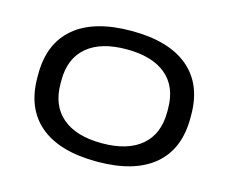

<svg xmlns="http://www.w3.org/2000/svg" viewBox="-78 -601 859 721"><g transform="rotate(15 351.0 -240.0)"><path d="M351 14.5Q206 14.5 130 -49.2Q54 -113 54 -233.5V-246.5Q54 -366 130.2 -429.8Q206.5 -493.5 351.5 -493.5Q496 -493.5 572.2 -429.8Q648.5 -366 648.5 -246.5V-233.5Q648.5 -113 572.2 -49.2Q496 14.5 351 14.5ZM351.5 -57Q451 -57 504.8 -102.5Q558.5 -148 558.5 -233.5V-246.5Q558.5 -331.5 505 -376.8Q451.5 -422 351 -422Q251.5 -422 197.8 -376.8Q144 -331.5 144 -246.5V-233.5Q144 -148 197.8 -102.5Q251.5 -57 351.5 -57Z"/></g></svg>

Font: Anek Gujarati Expanded
Style: Regular
Weight: 400
Width: 7
Designer: Mrunmayee Ghaisas (Gujarati), Yesha Goshar (Latin)
Foundry: Ek Type
Version: Version 1.003